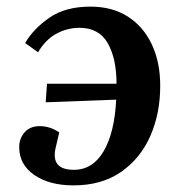

<svg xmlns="http://www.w3.org/2000/svg" viewBox="-20 -546 547 580"><path d="M148 -99Q133 -33 203 -33Q260 -33 293 -89Q326 -145 331 -245L118 -237L122 -293H332Q332 -369 305.5 -415.5Q279 -462 220 -462Q183 -462 150 -444Q117 -426 95 -388L56 -416Q80 -458 128.5 -492Q177 -526 253 -526Q319 -526 366 -496Q413 -466 438.5 -412Q464 -358 464 -287Q464 -203 434 -135Q404 -67 345.5 -26.5Q287 14 202 14Q129 14 83.5 -17.5Q38 -49 38 -101Q38 -128 54.5 -146.5Q71 -165 100 -165Q131 -165 159 -146Z"/></svg>

Font: Literata 36pt SemiBold
Style: Italic
Weight: 600
Italic angle: -2°
Designer: Latin by Veronika Burian and Jose Scaglione. Greek by Irene Vlachou. Cyrillic by Vera Evstafieva
Foundry: TypeTogether
Version: Version 3.002